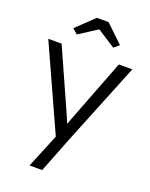

<svg xmlns="http://www.w3.org/2000/svg" viewBox="-175 -830 899 1151"><g transform="rotate(20 274.5 -255.0)"><path d="M161 230 250 14 7 -522H92L271 -122Q275 -113 279 -102.5Q283 -92 288 -81Q291 -90 294 -98Q297 -106 300 -115L457 -522H543L332 0L242 230ZM159 -605 126 -633 238 -740H312L424 -633L391 -605L275 -680Z"/></g></svg>

Font: Lexend Deca Light
Style: Regular
Weight: 300
Designer: Bonnie Shaver-Troup, Thomas Jockin
Foundry: Lexend
Version: Version 1.008; ttfautohint (v1.8.4.7-5d5b)